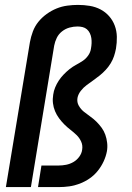

<svg xmlns="http://www.w3.org/2000/svg" viewBox="-20 -763 540 783"><path d="M4 0 102 -591Q106 -613 114 -634.5Q122 -656 136.5 -674Q151 -692 170.5 -706Q190 -720 211 -728.5Q232 -737 254.5 -740Q277 -743 298 -743Q323 -743 346.5 -739Q370 -735 390 -724.5Q410 -714 425 -697Q440 -680 448 -658.5Q456 -637 456.5 -613Q457 -589 453 -565Q450 -549 445 -534Q440 -519 431.5 -505Q423 -491 411.5 -478.5Q400 -466 387 -455.5Q374 -445 360.5 -435.5Q347 -426 333.5 -416Q320 -406 309.5 -392.5Q299 -379 296 -364Q293 -346 301.5 -331.5Q310 -317 322.5 -307Q335 -297 348.5 -287.5Q362 -278 373.5 -266.5Q385 -255 394.5 -242Q404 -229 409.5 -213.5Q415 -198 417 -180.5Q419 -163 416 -146Q412 -125 402.5 -104.5Q393 -84 378.5 -66Q364 -48 345 -35Q326 -22 305 -14Q284 -6 262.5 -3Q241 0 219 0H135L149 -88H219Q234 -88 249.5 -91Q265 -94 279 -102Q293 -110 303 -123.5Q313 -137 315 -152Q318 -170 311 -185.5Q304 -201 292 -212.5Q280 -224 267 -234Q254 -244 242.5 -255.5Q231 -267 221 -280.5Q211 -294 204.5 -309.5Q198 -325 196 -342Q194 -359 197 -377Q199 -392 205 -406.5Q211 -421 219.5 -434Q228 -447 239.5 -459Q251 -471 263.5 -481Q276 -491 290 -498.5Q304 -506 317 -514.5Q330 -523 339.5 -536.5Q349 -550 351 -565Q353 -576 353.5 -586.5Q354 -597 352.5 -607.5Q351 -618 346.5 -627.5Q342 -637 334.5 -643.5Q327 -650 317 -652.5Q307 -655 296 -655Q280 -655 263.5 -650.5Q247 -646 233 -635Q219 -624 211.5 -608.5Q204 -593 201 -577L106 0Z"/></svg>

Font: Iosevka SS04 Semibold
Style: Italic
Weight: 600
Italic angle: -9°
Monospace: yes
Designer: Belleve Invis
Foundry: Belleve Invis
Version: Version 19.0.0; ttfautohint (v1.8.4)